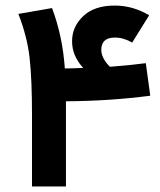

<svg xmlns="http://www.w3.org/2000/svg" viewBox="-20 -670 574 690"><path d="M520 -326Q375 -307 217 -306V-271V0H95V-257Q95 -384 86.5 -461Q78 -538 46 -620L167 -641Q205 -540 213 -424Q237 -424 279 -426Q239 -469 239 -522Q239 -574 279 -612Q319 -650 392 -650Q458 -650 516 -615L455 -517Q424 -535 393 -535Q344 -535 344 -491Q344 -461 375 -430Q462 -437 504 -443Z"/></svg>

Font: FiraGO
Style: Bold
Weight: 700
Designer: bBox Type
Foundry: bBox Type GmbH
Version: Version 1.001;PS 001.001;hotconv 1.0.88;makeotf.lib2.5.64775